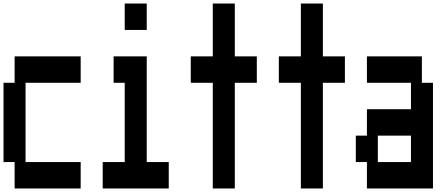

<svg xmlns="http://www.w3.org/2000/svg" viewBox="-20 -1050 2540 1090"><path d="M63 20V-130H0V-580H63V-730H438V-580H125V-130H438V20Z M688 -880V-1030H813V-880ZM563 20V-130H688V-580H625V-730H813V-130H938V20Z M1188 20V-580H1063V-730H1188V-1030H1313V-730H1438V-580H1313V20Z M1688 20V-580H1563V-730H1688V-1030H1813V-730H1938V-580H1813V20Z M2063 20V-130H2000V-280H2063V-430H2313V-580H2063V-730H2375V-580H2438V20ZM2125 -130H2313V-280H2125Z"/></svg>

Font: 2P VHS
Style: Regular
Weight: 400
Designer: CodeMan38
Foundry: CodeMan38
Version: Version 3.000